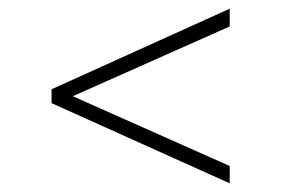

<svg xmlns="http://www.w3.org/2000/svg" viewBox="-20 -571 690 443"><path d="M510 -148 99 -333V-365L510 -551V-510L148 -349L510 -188Z"/></svg>

Font: REM Thin
Style: Regular
Weight: 250
Designer: Octavio Pardo
Foundry: Ashler Design
Version: Version 1.005;gftools[0.9.28]